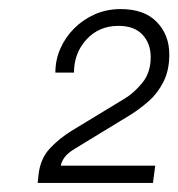

<svg xmlns="http://www.w3.org/2000/svg" viewBox="-20 -825 393 423"><path d="M63 -422 65 -441Q69 -475 89 -497Q109 -519 138 -537L255 -608Q275 -620 293.5 -642.5Q312 -665 312 -699Q312 -729 294 -748.5Q276 -768 241 -768Q198 -768 170.5 -738Q143 -708 143 -665H102Q102 -693 113 -718Q124 -743 143.5 -762.5Q163 -782 189 -793.5Q215 -805 246 -805Q298 -805 325.5 -776.5Q353 -748 353 -705Q353 -670 340 -644.5Q327 -619 307.5 -602Q288 -585 269 -573L146 -498Q129 -488 122 -478Q115 -468 114 -460H322L317 -422Z"/></svg>

Font: Chivo Medium Thin
Style: Italic
Weight: 250
Italic angle: -8.05°
Version: Version 2.002